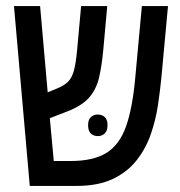

<svg xmlns="http://www.w3.org/2000/svg" viewBox="-20 -612 593 632"><path d="M78 0 26 -592H112L137 -308L166 -320Q191 -330 204 -343Q217 -356 223.5 -380.5Q230 -405 234 -449L247 -592H333L320 -448Q315 -395 306 -356.5Q297 -318 273.5 -291Q250 -264 201 -245L144 -223L157 -82H212Q287 -82 330 -108.5Q373 -135 394.5 -195Q416 -255 425 -354L447 -592H533L511 -354Q507 -314 500 -266.5Q493 -219 477 -172Q461 -125 431 -86Q401 -47 352.5 -23.5Q304 0 231 0ZM270 -200Q270 -218 279 -226.5Q288 -235 302 -235Q316 -235 325 -226.5Q334 -218 334 -200Q334 -182 325 -173Q316 -164 302 -164Q288 -164 279 -172.5Q270 -181 270 -200Z"/></svg>

Font: Noto Sans Hebrew Condensed
Style: Regular
Weight: 400
Width: 3
Designer: Monotype Design Team
Foundry: Monotype Imaging Inc.
Version: Version 2.004; ttfautohint (v1.8.4.7-5d5b)